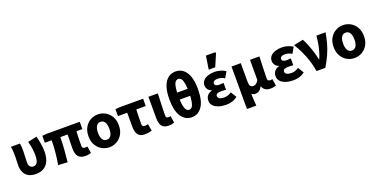

<svg xmlns="http://www.w3.org/2000/svg" viewBox="-21 -1730 5623 2858"><g transform="rotate(-20 2790.5 -301.0)"><path d="M259.8 12Q185.9 12 139.4 -14.9Q92.8 -41.8 71.2 -89.8Q49.6 -137.9 49.6 -199.6Q49.6 -236.2 51.6 -272Q53.6 -307.7 53.6 -343.5Q53.6 -373.3 51.9 -414.3Q50.2 -455.2 42.7 -496.1H184.7Q190.6 -471.1 192.3 -439.9Q194 -408.6 194 -373.6Q194 -342.8 191 -289.8Q188 -236.8 188 -187.4Q188 -160.9 197.7 -142.8Q207.3 -124.7 223.5 -115.7Q239.8 -106.6 260.1 -106.6Q286.5 -106.6 304.6 -122.2Q322.7 -137.8 332.2 -170.1Q341.6 -202.3 341.6 -253.1Q341.6 -301.1 334.6 -355.5Q327.6 -409.9 308.8 -476.7L450.9 -508.1Q467.8 -448.7 478.4 -385.5Q489 -322.4 489 -260.3Q489 -176 463 -114.7Q437 -53.4 385.7 -20.7Q334.5 12 259.8 12Z M1042.6 11.3Q987.1 11.3 954.5 -9.6Q921.8 -30.4 908 -68.7Q894.1 -107 894.1 -158.4Q894.1 -169.4 894.6 -193.4Q895.1 -217.5 896 -249.5Q896.9 -281.5 897.4 -315.4Q897.9 -349.3 898.1 -380.4H783.1Q783.1 -291.5 775.3 -190.2Q767.4 -89 757.2 8.6L609.9 0Q628.2 -100.1 636.8 -199.2Q645.5 -298.3 645.5 -380.4H537.8V-490.5L612 -496.1H1132.3V-380.4H1038.5Q1036.7 -348.1 1035.2 -312Q1033.7 -275.8 1033.2 -242.5Q1032.7 -209.2 1032.6 -185.1Q1032.5 -160.9 1032.5 -152.4Q1032.5 -127.4 1044.2 -117.4Q1055.9 -107.3 1077.6 -107.3Q1085.1 -107.3 1094.1 -108.8Q1103.2 -110.3 1113.6 -111.7L1131.1 -3.3Q1117 2.2 1093.8 6.7Q1070.6 11.3 1042.6 11.3Z M1421.5 12Q1358.4 12 1303.6 -18.6Q1248.9 -49.3 1214.9 -107.4Q1180.9 -165.4 1180.9 -247.9Q1180.9 -330.5 1214.9 -388.6Q1248.9 -446.7 1303.6 -477.4Q1358.4 -508.1 1421.5 -508.1Q1484.6 -508.1 1539.3 -477.4Q1594.1 -446.7 1628.1 -388.6Q1662.1 -330.5 1662.1 -247.9Q1662.1 -165.4 1628.1 -107.4Q1594.1 -49.3 1539.3 -18.6Q1484.6 12 1421.5 12ZM1421.5 -106.6Q1467.7 -106.6 1489.6 -145Q1511.4 -183.3 1511.4 -247.9Q1511.4 -291 1501.9 -323Q1492.3 -354.9 1472.3 -372.2Q1452.2 -389.5 1421.5 -389.5Q1390.7 -389.5 1370.7 -372.2Q1350.6 -354.9 1341.1 -323Q1331.5 -291 1331.5 -247.9Q1331.5 -183.3 1353.5 -145Q1375.4 -106.6 1421.5 -106.6Z M1981.6 11.3Q1929.4 11.3 1899.1 -9.6Q1868.9 -30.4 1855.8 -68.7Q1842.7 -107 1842.7 -158.4V-380.8H1696V-490.5L1770.2 -496.1H2136.4V-380.8H1986.4Q1983.7 -316.9 1982.4 -256.7Q1981.1 -196.5 1981.1 -152.4Q1981.1 -127.4 1991.9 -117.4Q2002.7 -107.3 2019.8 -107.3Q2033.3 -107.3 2045.9 -109.4Q2058.6 -111.5 2075 -115.3L2094.2 -5.3Q2070.7 1 2042.3 6.1Q2013.9 11.3 1981.6 11.3Z M2362 11.3Q2307.1 11.3 2276.6 -9.3Q2246 -29.9 2233.4 -67.6Q2220.7 -105.4 2220.7 -155.9V-496.1H2369.3Q2367.5 -438.1 2365 -373.5Q2362.4 -308.8 2360.7 -250.1Q2359.1 -191.3 2359.1 -149.9Q2359.1 -126.2 2369.6 -116.8Q2380 -107.3 2400.3 -107.3Q2406.5 -107.3 2415.3 -108.8Q2424.2 -110.3 2431.6 -113.3L2449.1 -4.9Q2433.1 1.4 2413.3 6.3Q2393.6 11.3 2362 11.3Z M2726.7 12Q2624.9 12 2562.6 -78.6Q2500.2 -169.1 2500.2 -352.5Q2500.2 -474.4 2528.7 -554.5Q2557.2 -634.6 2608 -673.6Q2658.8 -712.6 2726.7 -712.6Q2794.6 -712.6 2845.4 -673.2Q2896.2 -633.8 2924.7 -554.1Q2953.2 -474.4 2953.2 -352.5Q2953.2 -169.1 2890.9 -78.6Q2828.6 12 2726.7 12ZM2726.7 -106.6Q2750.1 -106.6 2769.3 -126.8Q2788.5 -147 2799.6 -200.4Q2810.8 -253.8 2810.8 -352.5Q2810.8 -427.2 2804.3 -474.3Q2797.9 -521.4 2786.5 -547.6Q2775.2 -573.8 2759.6 -583.9Q2744.1 -593.9 2726.7 -593.9Q2709.4 -593.9 2693.8 -583.9Q2678.3 -573.8 2666.9 -547.6Q2655.6 -521.4 2649.1 -474.3Q2642.6 -427.2 2642.6 -352.5Q2642.6 -253.8 2653.8 -200.4Q2665 -147 2684.1 -126.8Q2703.3 -106.6 2726.7 -106.6ZM2579.2 -297.6V-408H2874.2V-297.6Z M3268.8 12Q3205.7 12 3153.1 -4.9Q3100.6 -21.9 3069.5 -54.2Q3038.5 -86.4 3038.5 -133.1Q3038.5 -187.1 3067.2 -218.1Q3095.8 -249.1 3140.5 -260.2V-264.2Q3099.4 -277.1 3080.4 -306.9Q3061.4 -336.7 3061.4 -366.9Q3061.4 -415.7 3090.9 -446.8Q3120.3 -477.9 3167.9 -493Q3215.5 -508 3270.8 -508Q3315.8 -508 3361.3 -494.8Q3406.8 -481.6 3442.4 -456.7L3388.4 -362.6Q3363 -379.8 3335.4 -387.9Q3307.7 -396.1 3279.1 -396.1Q3243 -396.1 3223.3 -383.4Q3203.6 -370.7 3203.6 -348.4Q3203.6 -325.9 3221.9 -314.9Q3240.2 -303.8 3272.4 -303.8Q3288.5 -303.8 3306.9 -305.3Q3325.4 -306.8 3342.8 -307.8V-199.3Q3325 -201.3 3305.8 -202.3Q3286.7 -203.3 3269.7 -203.3Q3223.7 -203.3 3202.2 -192.5Q3180.8 -181.7 3180.8 -155.8Q3180.8 -129.6 3206.8 -115Q3232.8 -100.4 3282.6 -100.4Q3306.6 -100.4 3336.2 -109Q3365.8 -117.6 3395 -138.8L3452.2 -45.8Q3404.5 -11.8 3360.6 0.1Q3316.6 12 3268.8 12ZM3202.1 -568.2 3234.5 -779.4H3380.6L3389.2 -763.9L3305.2 -568.2Z M3536.7 176.7V-496.1H3683.7V-207Q3683.7 -154.6 3698.6 -133.9Q3713.4 -113.2 3744.6 -113.2Q3761.5 -113.2 3776 -119.5Q3790.5 -125.8 3803.6 -140.1Q3816.8 -154.5 3829.5 -178.5V-496.1H3978.2Q3976.3 -438.1 3973.8 -373.5Q3971.2 -308.8 3969.6 -250.1Q3967.9 -191.3 3967.9 -149.9Q3967.9 -126.2 3980 -116.8Q3992.2 -107.3 4012.4 -107.3Q4018.7 -107.3 4027.5 -108.8Q4036.3 -110.3 4043.7 -113.3L4061.2 -4.9Q4045.2 1.4 4025.5 6.3Q4005.7 11.3 3974.1 11.3Q3923 11.3 3890.6 -9.6Q3858.2 -30.6 3846 -70.6H3842.3Q3824.2 -33.1 3796.9 -13Q3769.7 7.1 3737.1 7.1Q3719.5 7.1 3703.5 2.7Q3687.5 -1.6 3674.7 -16.1Q3675.6 20.3 3676.8 51.4Q3678 82.6 3679.9 112.4Q3681.7 142.3 3685.3 176.7Z M4333.8 12Q4270.7 12 4218.1 -4.9Q4165.6 -21.9 4134.5 -54.2Q4103.5 -86.4 4103.5 -133.1Q4103.5 -187.1 4132.2 -218.1Q4160.8 -249.1 4205.5 -260.2V-264.2Q4164.4 -277.1 4145.4 -306.9Q4126.4 -336.7 4126.4 -366.9Q4126.4 -415.7 4155.9 -446.8Q4185.3 -477.9 4232.9 -493Q4280.5 -508 4335.8 -508Q4380.8 -508 4426.3 -494.8Q4471.8 -481.6 4507.4 -456.7L4453.4 -362.6Q4428 -379.8 4400.4 -387.9Q4372.7 -396.1 4344.1 -396.1Q4308 -396.1 4288.3 -383.4Q4268.6 -370.7 4268.6 -348.4Q4268.6 -325.9 4286.9 -314.9Q4305.2 -303.8 4337.4 -303.8Q4353.5 -303.8 4371.9 -305.3Q4390.4 -306.8 4407.8 -307.8V-199.3Q4390 -201.3 4370.8 -202.3Q4351.7 -203.3 4334.7 -203.3Q4288.7 -203.3 4267.2 -192.5Q4245.8 -181.7 4245.8 -155.8Q4245.8 -129.6 4271.8 -115Q4297.8 -100.4 4347.6 -100.4Q4371.6 -100.4 4401.2 -109Q4430.8 -117.6 4460 -138.8L4517.2 -45.8Q4469.5 -11.8 4425.6 0.1Q4381.6 12 4333.8 12Z M4703.2 0Q4688.8 -91.9 4660.8 -178.4Q4632.8 -264.8 4596.2 -340.3Q4559.5 -415.8 4519.8 -476.4L4669.8 -508.1Q4689.7 -475 4709 -429.8Q4728.2 -384.6 4745.5 -335.1Q4762.9 -285.5 4776.1 -237.5Q4789.3 -189.5 4796.6 -149.8H4800.6Q4825.5 -206.1 4841.6 -264Q4857.7 -321.9 4867.2 -380.4Q4876.7 -439 4881.2 -496.1H5026.9Q5011.8 -408.4 4990.2 -329.8Q4968.6 -251.2 4933.1 -171.4Q4897.6 -91.7 4842.7 0Z M5304.5 12Q5241.4 12 5186.6 -18.6Q5131.9 -49.3 5097.9 -107.4Q5063.9 -165.4 5063.9 -247.9Q5063.9 -330.5 5097.9 -388.6Q5131.9 -446.7 5186.6 -477.4Q5241.4 -508.1 5304.5 -508.1Q5367.6 -508.1 5422.3 -477.4Q5477.1 -446.7 5511.1 -388.6Q5545.1 -330.5 5545.1 -247.9Q5545.1 -165.4 5511.1 -107.4Q5477.1 -49.3 5422.3 -18.6Q5367.6 12 5304.5 12ZM5304.5 -106.6Q5350.7 -106.6 5372.6 -145Q5394.4 -183.3 5394.4 -247.9Q5394.4 -291 5384.9 -323Q5375.3 -354.9 5355.3 -372.2Q5335.2 -389.5 5304.5 -389.5Q5273.7 -389.5 5253.7 -372.2Q5233.6 -354.9 5224.1 -323Q5214.5 -291 5214.5 -247.9Q5214.5 -183.3 5236.5 -145Q5258.4 -106.6 5304.5 -106.6Z"/></g></svg>

Font: Source Sans 3 VF
Style: Regular
Weight: 200
Designer: Paul D. Hunt
Foundry: Adobe
Version: Version 3.046;hotconv 1.0.118;makeotfexe 2.5.65603